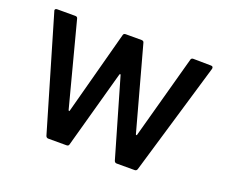

<svg xmlns="http://www.w3.org/2000/svg" viewBox="-90 -646 924 784"><g transform="rotate(20 371.5 -254.5)"><path d="M262.2 0H183.1Q174.8 0 171.9 -7.8L27.8 -498L26.9 -501Q26.9 -508.8 37.1 -508.8H115.2Q124.5 -508.8 126 -500L221.2 -137.2Q223.6 -134.8 224.1 -134.8Q224.6 -134.8 225.1 -135.7Q225.6 -136.2 225.6 -136.5Q225.6 -136.7 226.1 -137.2L323.2 -500Q324.7 -508.8 334 -508.8H402.8Q412.6 -508.8 414.1 -500L513.2 -138.2Q515.1 -136.2 516.1 -136.2L518.1 -138.2L617.2 -500Q618.7 -508.8 627.9 -508.8L705.1 -507.8Q715.3 -507.8 713.9 -497.1L568.8 -7.8Q565.9 0 558.1 0H480Q472.2 0 469.2 -7.8L371.1 -346.2L369.1 -348.1Q368.2 -348.1 366.2 -346.2L272.9 -8.8Q271.5 0 262.2 0Z"/></g></svg>

Font: Gruenseis Font Medium
Style: Regular
Weight: 500
Designer: Jeremy Tribby
Foundry: Tribby Type
Version: Version 1.408;Glyphs 3.1.2 (3151)